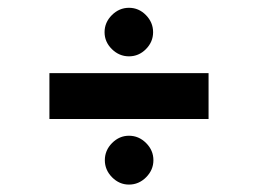

<svg xmlns="http://www.w3.org/2000/svg" viewBox="-20 -549 674 502"><path d="M109.2 -357.8H525.3V-237.9H109.2ZM254.1 -130.2Q254.1 -155.9 273 -175Q292 -194.1 317.2 -194.1Q342.9 -194.1 362 -175Q381.1 -155.9 381.1 -130.2Q381.1 -104.7 362 -85.5Q342.9 -66.4 317.2 -66.4Q292 -66.4 273 -85.5Q254.1 -104.7 254.1 -130.2ZM253.4 -464.8Q253.4 -490.4 272.5 -509.5Q291.7 -528.6 317.2 -528.6Q342.9 -528.6 361.6 -509.5Q380.3 -490.4 380.3 -464.8Q380.3 -439.5 361.6 -420.6Q342.9 -401.7 317.2 -401.7Q291.7 -401.7 272.5 -420.6Q253.4 -439.5 253.4 -464.8Z"/></svg>

Font: Oak Sans Light
Style: Regular
Weight: 400
Designer: Erik Kennedy, Walven
Foundry: Erik Kennedy, Walven
Version: Version 1.100;Glyphs 3.1.2 (3151)